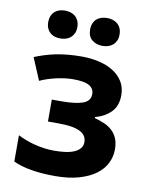

<svg xmlns="http://www.w3.org/2000/svg" viewBox="-85 -815 696 888"><g transform="rotate(10 262.5 -371.0)"><path d="M206.1 -335.9Q270 -335.9 304.4 -348.1Q338.9 -360.4 338.9 -393.1Q338.9 -419.4 315.9 -432.6Q293 -445.8 240.2 -445.8Q222.7 -445.8 202.9 -443.4Q183.1 -440.9 163.1 -436.5Q143.1 -432.1 123.5 -425.8Q104 -419.4 85.9 -411.1L42 -515.1Q64 -523.9 87.6 -531.5Q111.3 -539.1 138.2 -544.7Q165 -550.3 195.6 -553.2Q226.1 -556.2 262.2 -556.2Q303.2 -556.2 341.3 -547.6Q379.4 -539.1 408.4 -521.2Q437.5 -503.4 454.8 -476.1Q472.2 -448.7 472.2 -411.1Q472.2 -361.8 444.3 -332.8Q416.5 -303.7 370.1 -291V-286.1Q394.5 -279.8 415.8 -270.5Q437 -261.2 452.9 -246.6Q468.8 -231.9 477.8 -210.7Q486.8 -189.5 486.8 -159.2Q486.8 -125.5 471.7 -94.7Q456.5 -64 425.3 -40.8Q394 -17.6 346.4 -3.9Q298.8 9.8 233.9 9.8Q171.9 9.8 121.8 1.2Q71.8 -7.3 38.1 -23.9V-147Q53.7 -139.2 72.8 -131.6Q91.8 -124 113.8 -118.2Q135.7 -112.3 160.2 -108.6Q184.6 -105 210 -105Q237.8 -105 262 -108.2Q286.1 -111.3 303.7 -118.9Q321.3 -126.5 331.5 -138.4Q341.8 -150.4 341.8 -168Q341.8 -201.2 309.3 -217Q276.9 -232.9 209 -232.9H159.2V-335.9ZM80.6 -686Q80.6 -703.1 85.9 -715.6Q91.3 -728 100.3 -736.1Q109.4 -744.1 121.8 -748Q134.3 -752 148.4 -752Q162.6 -752 175 -748Q187.5 -744.1 196.8 -736.1Q206.1 -728 211.7 -715.6Q217.3 -703.1 217.3 -686Q217.3 -669.4 211.7 -657.2Q206.1 -645 196.8 -637Q187.5 -628.9 175 -625Q162.6 -621.1 148.4 -621.1Q134.3 -621.1 121.8 -625Q109.4 -628.9 100.3 -637Q91.3 -645 85.9 -657.2Q80.6 -669.4 80.6 -686ZM277.3 -686Q277.3 -703.1 282.7 -715.6Q288.1 -728 297.4 -736.1Q306.6 -744.1 319.3 -748Q332 -752 346.7 -752Q360.4 -752 372.8 -748Q385.3 -744.1 394.8 -736.1Q404.3 -728 409.9 -715.6Q415.5 -703.1 415.5 -686Q415.5 -669.4 409.9 -657.2Q404.3 -645 394.8 -637Q385.3 -628.9 372.8 -625Q360.4 -621.1 346.7 -621.1Q317.4 -621.1 297.4 -637.2Q277.3 -653.3 277.3 -686Z"/></g></svg>

Font: Droid Sans
Style: Bold
Weight: 700
Foundry: Ascender Corporation
Version: Version 1.00 build 112